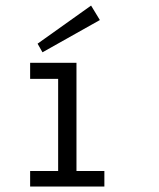

<svg xmlns="http://www.w3.org/2000/svg" viewBox="-20 -686 586 706"><path d="M363.8 0H90.8V-57.1H193.8V-396H90.8V-455.1H261.2V-57.1H363.8ZM347.2 -612.3 136.2 -493.7 118.2 -525.4 314.9 -665.5Z"/></svg>

Font: Anonymous Pro
Style: Regular
Weight: 400
Monospace: yes
Designer: Mark Simonson
Version: Version 1.003